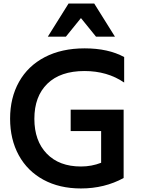

<svg xmlns="http://www.w3.org/2000/svg" viewBox="-20 -1051 798 1084"><path d="M37 -381Q37 -499 87.5 -589Q138 -679 233 -728.5Q328 -778 458 -778Q591 -778 681 -729V-585Q586 -650 457 -650Q321 -650 247.5 -578.5Q174 -507 174 -380Q174 -256 244 -183.5Q314 -111 437 -111Q497 -111 551 -132V-311H379V-432H678V-46Q570 13 437 13Q316 13 225.5 -36Q135 -85 86 -174.5Q37 -264 37 -381ZM629 -844H522L437 -949L352 -844H250L367 -1031H512Z"/></svg>

Font: Application Semibold
Style: Regular
Weight: 600
Designer: Wei Huang
Foundry: Wei Huang
Version: Version 0.012